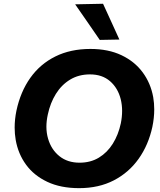

<svg xmlns="http://www.w3.org/2000/svg" viewBox="-20 -988 854 1022"><path d="M401 13.5Q303 13.5 232 -20Q161 -53.5 118.8 -111.2Q76.5 -169 63.5 -243.5Q58 -275.5 58 -309Q58 -353 67.5 -399Q89 -500 141.5 -573.8Q194 -647.5 274.8 -687.5Q355.5 -727.5 461 -727.5Q556.5 -727.5 626.5 -694.2Q696.5 -661 739.2 -603.2Q782 -545.5 795.5 -471Q801 -439 801 -405.5Q801 -360.5 791 -312.5Q770 -216 718 -142.8Q666 -69.5 586 -28Q506 13.5 401 13.5ZM403.5 -122Q462 -122 506.5 -149Q551 -176 580.5 -223.2Q610 -270.5 623 -331Q630 -365.5 630 -397.5Q630 -430 622.5 -460.5Q607.5 -519.5 565.8 -555.8Q524 -592 459 -592Q399 -592 353.2 -564.2Q307.5 -536.5 277.5 -488.2Q247.5 -440 234.5 -378.5Q227 -344.5 227 -313.5Q227 -280 236 -249.5Q253 -191.5 296.2 -156.8Q339.5 -122 403.5 -122ZM511 -775.5Q479.5 -821.5 446.8 -868.8Q414 -916 380 -965L528.5 -968Q550.5 -920.5 572 -873Q593.5 -825 615.5 -777.5Z"/></svg>

Font: Heraclito
Style: Bold Italic
Weight: 700
Italic angle: -12°
Designer: Kostas Bartsokas (font) & Cristiano Sobral (main changes)
Foundry: Kostas Bartsokas (font) & Cristiano Sobral (main changes)
Version: Version 1.00;July 8, 2020;FontCreator 13.0.0.2655 64-bit